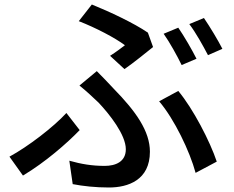

<svg xmlns="http://www.w3.org/2000/svg" viewBox="-20 -794 1040 853"><path d="M772 -671 707 -644C734 -606 767 -546 787 -505L853 -533C833 -573 797 -635 772 -671ZM886 -714 821 -687C850 -649 882 -591 904 -549L968 -577C950 -613 912 -676 886 -714ZM533 -487C571 -513 635 -565 660 -585L637 -649C574 -692 467 -742 388 -774L330 -700C405 -671 491 -626 535 -593C521 -582 494 -562 469 -546ZM303 24C349 33 405 39 464 39C549 39 646 6 646 -120C646 -211 584 -299 485 -400C461 -426 436 -452 410 -478L333 -414C363 -390 394 -361 418 -338C467 -286 539 -195 539 -131C539 -75 493 -57 445 -57C389 -57 341 -65 288 -80ZM943 -76C913 -166 838 -311 772 -390L687 -344C755 -264 823 -122 849 -26ZM334 -216 275 -292C217 -229 105 -143 22 -98L82 -14C182 -74 277 -157 334 -216Z"/></svg>

Font: Noto Sans CJK JP Medium
Style: Regular
Weight: 500
Designer: Ryoko NISHIZUKA (kana & ideographs); Paul D. Hunt (Latin, Greek & Cyrillic); Wenlong ZHANG (bopomofo); Sandoll Communica
Foundry: Adobe Systems Incorporated
Version: Version 1.004;PS 1.004;hotconv 1.0.82;makeotf.lib2.5.63406